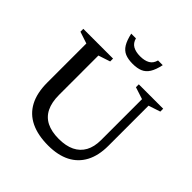

<svg xmlns="http://www.w3.org/2000/svg" viewBox="-227 -1044 1228 1228"><g transform="rotate(45 387.5 -430.0)"><path d="M609.5 -253V-623.5L528 -650V-676H748.5V-650L668.5 -623.5V-260Q668.5 -172.5 636.5 -112Q604.5 -51.5 543.5 -20.2Q482.5 11 394.5 11Q301 11 236.5 -20.2Q172 -51.5 139 -114Q106 -176.5 106 -270V-623.5L26 -650V-676H295V-650L215 -623.5V-268Q215 -200.5 237 -155.8Q259 -111 303 -89Q347 -67 412.5 -67Q476.5 -67 520.2 -88.2Q564 -109.5 586.8 -151Q609.5 -192.5 609.5 -253ZM407 -808.5Q447.5 -808.5 472.8 -823Q498 -837.5 507 -871H549.5Q539 -821 521.2 -792.5Q503.5 -764 475.8 -752.2Q448 -740.5 407 -740.5Q366 -740.5 338.2 -752.2Q310.5 -764 293 -792.5Q275.5 -821 264.5 -871H307Q316 -837.5 341.5 -823Q367 -808.5 407 -808.5Z"/></g></svg>

Font: Newsreader 16pt 16pt Medium
Style: Regular
Weight: 500
Version: Version 1.003